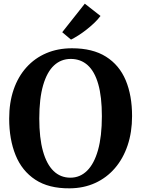

<svg xmlns="http://www.w3.org/2000/svg" viewBox="-20 -1015 770 1046"><path d="M359.5 11Q245.5 12 172.5 -36Q99.5 -84 64.8 -170Q30 -256 30 -368.5Q30 -456 54.2 -526.8Q78.5 -597.5 124 -648Q169.5 -698.5 232.2 -725.2Q295 -752 372 -752Q485 -752 557.5 -706.2Q630 -660.5 664.8 -577.8Q699.5 -495 699.5 -382.5Q699.5 -295 675.2 -223Q651 -151 606 -98.8Q561 -46.5 498.5 -18Q436 10.5 359.5 11ZM363.5 -47Q416 -47 454.5 -85Q493 -123 514 -197.5Q535 -272 535 -382Q535 -488 515.2 -557Q495.5 -626 457.5 -660Q419.5 -694 365.5 -694Q312.5 -694 274.2 -658.5Q236 -623 215 -550.8Q194 -478.5 194 -369Q194 -263.5 214 -191.8Q234 -120 271.8 -83.5Q309.5 -47 363.5 -47ZM366.5 -799.5 319 -839.5 442 -995 527.5 -928Q513 -908.5 493.2 -889.8Q473.5 -871 451.5 -853.8Q429.5 -836.5 408 -822.8Q386.5 -809 367.5 -799.5Z"/></svg>

Font: Merriweather 28pt
Style: Bold
Weight: 700
Version: Version 2.100